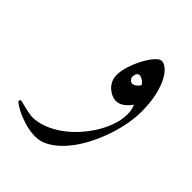

<svg xmlns="http://www.w3.org/2000/svg" viewBox="-175 -293 593 593"><g transform="rotate(45 121.5 4.0)"><path d="M254.9 -61Q254.9 -31.2 248 1.7Q241.2 34.7 229.2 66.4Q217.3 98.1 200.9 127Q184.6 155.8 164.8 177.5Q145 199.2 123 212.2Q101.1 225.1 78.1 225.1Q55.2 225.1 34.4 219.2Q13.7 213.4 -2.2 206.1Q-18.1 198.7 -27.6 192.1Q-37.1 185.5 -37.1 184.1Q-37.1 181.6 -35.9 179.2Q-34.7 176.8 -33.2 176.8Q-31.7 176.8 -24.4 178.7Q-17.1 180.7 -7.6 182.9Q2 185.1 11.7 187Q21.5 189 27.8 189Q52.2 189 76.7 179.4Q101.1 169.9 123.5 153.8Q146 137.7 165.3 116.2Q184.6 94.7 199 71Q213.4 47.4 221.7 22.7Q230 -2 230 -24.9Q230 -37.1 228 -45.2Q226.1 -53.2 223.1 -60.1Q219.2 -55.2 214.4 -49.6Q209.5 -43.9 203.6 -39.3Q197.8 -34.7 190.7 -31.7Q183.6 -28.8 175.8 -28.8Q166.5 -28.8 156.5 -33.2Q146.5 -37.6 138.4 -45.2Q130.4 -52.7 125.2 -63.5Q120.1 -74.2 120.1 -86.9Q120.1 -106 127.4 -128.4Q134.8 -150.9 145.5 -170.7Q156.2 -190.4 167.7 -203.6Q179.2 -216.8 188 -216.8Q198.7 -216.8 210.4 -206.8Q222.2 -196.8 232.2 -177Q242.2 -157.2 248.5 -128.2Q254.9 -99.1 254.9 -61ZM196.8 -120.1Q191.4 -128.4 184.1 -132.8Q176.8 -137.2 171.9 -137.2Q164.6 -137.2 161.4 -131.3Q158.2 -125.5 158.2 -117.2Q158.2 -113.3 162.6 -107.7Q167 -102.1 173.8 -102.1Q179.2 -102.1 186.5 -107.7Q193.8 -113.3 196.8 -120.1Z"/></g></svg>

Font: Scheherazade Rohingya
Style: Regular
Weight: 400
Designer: SIL International
Foundry: SIL International
Version: Version 2.000 (build 440/429)